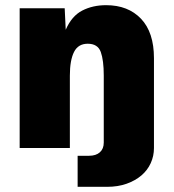

<svg xmlns="http://www.w3.org/2000/svg" viewBox="-20 -572 671 742"><path d="M56 0V-540H230L234 -457Q257 -510 297.5 -531Q338 -552 390 -552Q475 -552 525 -499.5Q575 -447 575 -347V0Q575 31 562.5 58.5Q550 86 526.5 106Q503 126 469.5 138Q436 150 394 150H280V30H324Q351 30 366 16.5Q381 3 381 -21V-280Q381 -339 369.5 -371Q358 -403 319 -403Q282 -403 266 -371Q250 -339 250 -280V0Z"/></svg>

Font: Geist Black
Style: Regular
Weight: 400
Designer: Basement.studio, Andrés Briganti, Mateo Zaragoza
Foundry: Basement.studio, Vercel, Andrés Briganti, Guido Ferreyra, Mateo Zaragoza
Version: Version 1.401